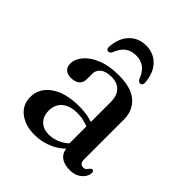

<svg xmlns="http://www.w3.org/2000/svg" viewBox="-191 -794 926 926"><g transform="rotate(45 272.0 -331.0)"><path d="M349.5 -61.5V-71.5L343 -75V-360Q343 -403.5 321.2 -426.5Q299.5 -449.5 259.5 -449.5Q221.5 -449.5 202.5 -433.8Q183.5 -418 183.5 -396V-357Q183.5 -333 167.8 -320Q152 -307 124 -307Q99.5 -307 86.5 -319.5Q73.5 -332 73.5 -353.5Q73.5 -384.5 97.8 -413.5Q122 -442.5 168 -461.2Q214 -480 279.5 -480Q364.5 -480 406 -443.5Q447.5 -407 447.5 -345V-75Q447.5 -58.5 453.8 -51Q460 -43.5 471 -43.5Q483.5 -43.5 489 -49.2Q494.5 -55 498 -60.5Q500.5 -63.5 503.2 -66Q506 -68.5 510 -68.5Q515.5 -68.5 518 -64.8Q520.5 -61 520.5 -54.5Q520.5 -40 510.5 -24.8Q500.5 -9.5 481.5 1Q462.5 11.5 434 11.5Q394.5 11.5 372 -7.2Q349.5 -26 349.5 -61.5ZM51 -104Q51 -163.5 104.2 -201.2Q157.5 -239 251.5 -239Q285.5 -239 314 -232.8Q342.5 -226.5 364 -217L356 -189.5Q335.5 -198 313.8 -203.8Q292 -209.5 266 -209.5Q216.5 -209.5 188.5 -185.8Q160.5 -162 160.5 -121Q160.5 -81 183.2 -59.5Q206 -38 241.5 -38Q275 -38 306 -53.2Q337 -68.5 359.5 -97L370 -73Q340 -32.5 293.2 -10.5Q246.5 11.5 194.5 11.5Q131 11.5 91 -19.8Q51 -51 51 -104ZM271 -606.5Q238.5 -606.5 216 -590.2Q193.5 -574 179 -536Q172.5 -524 162.5 -524Q156 -524 151.8 -529.5Q147.5 -535 148.5 -544Q152.5 -605 186 -639.8Q219.5 -674.5 271 -674.5Q323 -674.5 356.2 -639.8Q389.5 -605 394 -544Q395 -535 390.8 -529.5Q386.5 -524 379 -524Q369.5 -524 362.5 -536Q348.5 -573 326.2 -589.8Q304 -606.5 271 -606.5Z"/></g></svg>

Font: Fraunces 11pt
Style: Regular
Weight: 400
Version: Version 1.000;[b76b70a41]